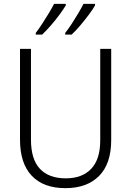

<svg xmlns="http://www.w3.org/2000/svg" viewBox="-20 -968 682 998"><path d="M558 -240Q558 -117 495 -53.5Q432 10 320 10Q206 10 145 -54.5Q84 -119 84 -242V-714H141V-242Q141 -140 187.5 -90.5Q234 -41 322 -41Q407 -41 454 -90.5Q501 -140 501 -238V-714H558ZM474 -940Q463 -920 442 -892Q421 -864 397 -835.5Q373 -807 352 -788H319V-797Q335 -817 353 -844.5Q371 -872 387.5 -900Q404 -928 414 -948H474ZM322 -940Q310 -920 289.5 -892Q269 -864 244.5 -836Q220 -808 199 -788H166V-797Q182 -818 200 -845.5Q218 -873 234.5 -900.5Q251 -928 261 -948H322Z"/></svg>

Font: Noto Sans Tamil SemiCondensed Light
Style: Regular
Weight: 300
Width: 4
Designer: Jelle Bosma - Monotype Design Team
Foundry: Monotype Imaging Inc.
Version: Version 2.004; ttfautohint (v1.8.4.7-5d5b)